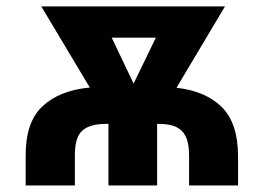

<svg xmlns="http://www.w3.org/2000/svg" viewBox="-20 -565 803 585"><path d="M109.4 -241.1Q161.2 -289.8 253.6 -298.3L105.8 -545.5H665.5L517.8 -297.6Q606.5 -287.6 655.5 -239Q704.9 -190.3 705.3 -90.2V0H556.1V-90.2Q556.1 -117.5 550.8 -136Q545.5 -154.5 534.1 -166Q522.7 -177.6 505.1 -182.5Q487.6 -187.5 463.4 -187.5H458.8V0H310.4V-187.5H301.5Q255.7 -187.5 231.9 -168Q207.7 -148.1 208.1 -90.2V0H58.2V-90.2Q57.5 -192.5 109.4 -241.1ZM387.1 -310.4 454.9 -450.3H320.3Z"/></svg>

Font: Inter P
Style: Bold
Weight: 700
Designer: Rasmus Andersson
Foundry: rsms
Version: Version 3.018;git-588b23468